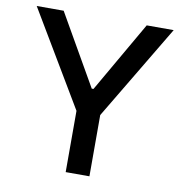

<svg xmlns="http://www.w3.org/2000/svg" viewBox="-80 -782 813 856"><g transform="rotate(10 327.0 -353.5)"><path d="M139.6 -707 323.2 -386.7H331.1L515.6 -707H637.7L380.9 -277.3V0H273.4V-277.3L17.6 -707Z"/></g></svg>

Font: Pretendard Medium
Style: Regular
Weight: 500
Designer: Base glyphs from Inter by Rasmus Andersson; Hangeul glyphs from Noto Sans CJK(Source Han Sans) by Jang Soo-young and Kan
Foundry: Kil Hyung-jin
Version: Version 1.309